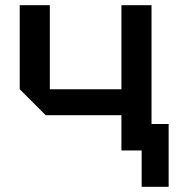

<svg xmlns="http://www.w3.org/2000/svg" viewBox="-20 -580 680 740"><path d="M564 -560V-102H630V140H526V0H448V-136H156L56 -236V-560H172V-236H448V-560Z"/></svg>

Font: Tektur Medium
Style: Regular
Weight: 500
Designer: Adam Jagosz
Foundry: Adam Jagosz
Version: Version 1.005;gftools[0.9.30]